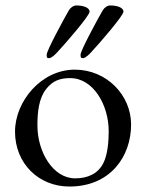

<svg xmlns="http://www.w3.org/2000/svg" viewBox="-20 -669 535 703"><path d="M190 -478C221 -511 308 -612 308 -626C308 -642 284 -649 259 -649C249 -649 238 -641 232 -631C213 -598 151 -484 151 -469C151 -460 151 -456 160 -456C168 -456 182 -469 190 -478ZM314 -478C345 -511 432 -612 432 -626C432 -642 408 -649 383 -649C373 -649 362 -641 356 -631C337 -598 275 -484 275 -469C275 -460 275 -456 284 -456C292 -456 306 -469 314 -478ZM254 -414C131 -414 35 -298 35 -187C35 -70 122 14 234 14C384 14 460 -96 460 -213C460 -321 370 -414 254 -414ZM237 -383C322 -383 378 -284 378 -189C378 -150 374 -102 358 -71C338 -32 300 -16 255 -16C175 -16 117 -111 117 -210C117 -258 122 -309 149 -343C173 -374 201 -383 237 -383Z"/></svg>

Font: EB Garamond 12
Style: Regular
Weight: 400
Version: Version 0.016+